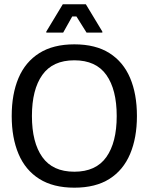

<svg xmlns="http://www.w3.org/2000/svg" viewBox="-20 -870 698 902"><path d="M329.2 11.7Q230 11.7 164.6 -29.6Q99.2 -70.8 67.1 -146.7Q35 -222.5 35 -325Q35 -428.3 67.1 -503.8Q99.2 -579.2 164.6 -620.4Q230 -661.7 329.2 -661.7Q429.2 -661.7 494.2 -620.4Q559.2 -579.2 591.2 -503.8Q623.3 -428.3 623.3 -325Q623.3 -222.5 591.2 -146.7Q559.2 -70.8 494.2 -29.6Q429.2 11.7 329.2 11.7ZM329.2 -63.3Q430.8 -63.3 479.6 -132.1Q528.3 -200.8 528.3 -325Q528.3 -449.2 479.6 -517.9Q430.8 -586.7 329.2 -586.7Q227.5 -586.7 178.8 -517.9Q130 -449.2 130 -325Q130 -200.8 178.8 -132.1Q227.5 -63.3 329.2 -63.3ZM276.7 -716.7H197.5V-721.7L275 -850H383.3L460.8 -721.7V-716.7H386.7L339.2 -792.5H319.2Z"/></svg>

Font: Familjen Grotesk Variable
Style: Regular
Weight: 400
Designer: Anders Wikstroem, Jonas Baeckman, Matilda Gysing, Kristian Moeller
Foundry: Familjen STHLM AB
Version: Version 2.000